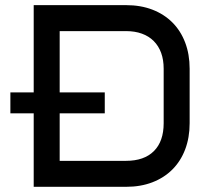

<svg xmlns="http://www.w3.org/2000/svg" viewBox="-20 -720 821 740"><path d="M20 -363.8H109.9V-700.2H465.8Q522 -700.2 567.1 -682.9Q612.3 -665.5 644.3 -633.5Q676.3 -601.6 693.6 -556.2Q710.9 -510.7 710.9 -455.1V-245.1Q710.9 -189.5 693.6 -144Q676.3 -98.6 644.3 -66.7Q612.3 -34.7 567.1 -17.3Q522 0 465.8 0H109.9V-283.2H20ZM465.8 -100.1Q535.6 -100.1 573.2 -137.7Q610.8 -175.3 610.8 -245.1V-455.1Q610.8 -489.3 601.1 -516.1Q591.3 -543 572.5 -561.8Q553.7 -580.6 526.9 -590.3Q500 -600.1 465.8 -600.1H210V-363.8H383.8V-283.2H210V-100.1Z"/></svg>

Font: Aldrich
Style: Regular
Weight: 400
Designer: Matthew Desmond
Foundry: Matthew Desmond
Version: Version 1.002 2011